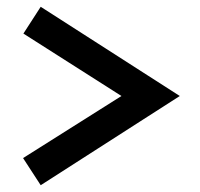

<svg xmlns="http://www.w3.org/2000/svg" viewBox="-20 -526 591 566"><path d="M100 -506 49 -427 338 -243 48 -60 100 20 510 -243Z"/></svg>

Font: Enriqueta
Style: Bold
Weight: 700
Designer: Viviana Monsalve, Gustavo Ibarra
Foundry: Viviana Monsalve, Gustavo Ibarra
Version: Version 1.002